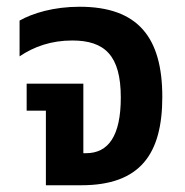

<svg xmlns="http://www.w3.org/2000/svg" viewBox="-20 -549 549 569"><path d="M116 0H221C396 0 461 -93 461 -262C461 -438 389 -529 216 -529C139 -529 77 -510 38 -488V-382C81 -411 132 -429 194 -429C291 -429 338 -384 338 -260C338 -146 301 -95 235 -95H227V-301H59V-221H116Z"/></svg>

Font: Noto Sans Thai UI SemCond SemBd
Style: Regular
Weight: 600
Width: 4
Designer: Monotype Design Team
Foundry: Monotype Imaging Inc.
Version: Version 2.000